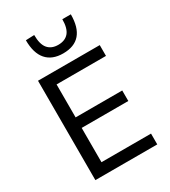

<svg xmlns="http://www.w3.org/2000/svg" viewBox="-230 -1082 1055 1193"><g transform="rotate(-30 297.0 -485.5)"><path d="M92.5 0V-713H535.5V-635.5H181V-399H515.5V-323.5H181V-77.5H536.5V0ZM314 -781.5Q235.5 -781.5 194.2 -828.8Q153 -876 153 -968.5L214 -971Q214 -904 239.8 -873.5Q265.5 -843 314 -843Q363 -843 388.8 -873.2Q414.5 -903.5 414.5 -968.5H475.5Q475.5 -781.5 314 -781.5Z"/></g></svg>

Font: Heraclito
Style: Regular
Weight: 400
Designer: Kostas Bartsokas (font) & Cristiano Sobral (main changes)
Foundry: Kostas Bartsokas (font) & Cristiano Sobral (main changes)
Version: Version 1.00;July 8, 2020;FontCreator 13.0.0.2655 64-bit